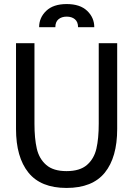

<svg xmlns="http://www.w3.org/2000/svg" viewBox="-20 -913 657 947"><path d="M59 -277V-700H150V-303Q150 -230 161.5 -180Q173 -130 208 -99.5Q243 -69 308 -69Q374 -69 409 -99.5Q444 -130 455.5 -180Q467 -230 467 -303V-700H558V-277Q558 -137 497 -61.5Q436 14 308 14Q181 14 120 -62Q59 -138 59 -277ZM445 -779H365Q365 -805 349.5 -818Q334 -831 309 -831Q284 -831 268.5 -818Q253 -805 253 -779H173Q173 -826 208 -859.5Q243 -893 309 -893Q375 -893 410 -859.5Q445 -826 445 -779Z"/></svg>

Font: Cabin Condensed
Style: Regular
Weight: 400
Width: 3
Version: Version 2.001